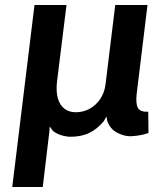

<svg xmlns="http://www.w3.org/2000/svg" viewBox="-20 -537 640 768"><path d="M29 211 118 -517H246L208 -210Q203.5 -170.5 211.5 -143.2Q219.5 -116 238 -102Q256.5 -88 283 -88Q314 -88 339.5 -102.5Q365 -117 381.5 -142Q398 -167 402 -199L441 -517H570L527 -164Q522 -122 531.8 -105.2Q541.5 -88.5 573 -90L574 -5Q557 1.5 534.8 4.8Q512.5 8 501 8Q475.5 8 448 -6.5Q420.5 -21 409 -53L406 -71L395 -52Q369.5 -21.5 338 -5.8Q306.5 10 262 10Q245.5 10 225.5 4Q205.5 -2 191 -14L179 -31L177 -7L151 211Z"/></svg>

Font: Expletus Sans
Style: Bold Italic
Weight: 700
Italic angle: -7°
Version: Version 7.500